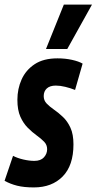

<svg xmlns="http://www.w3.org/2000/svg" viewBox="-47 -809 422 839"><path d="M-27 -19 10 -128Q29 -118 55 -112Q81 -106 103 -106Q131 -106 145 -121.5Q159 -137 159 -157Q159 -176 146 -189.5Q133 -203 113.5 -217Q94 -231 74.5 -250.5Q55 -270 42 -299Q29 -328 29 -373Q29 -421 47.5 -462Q66 -503 104.5 -528.5Q143 -554 204 -554Q238 -554 267.5 -547.5Q297 -541 314 -531L281 -416Q261 -424 238.5 -429.5Q216 -435 197 -435Q171 -435 157.5 -422.5Q144 -410 144 -389Q144 -370 157 -356.5Q170 -343 189.5 -329.5Q209 -316 228.5 -297.5Q248 -279 261 -250.5Q274 -222 274 -178Q274 -86 227 -38Q180 10 101 10Q58 10 28 2.5Q-2 -5 -27 -19ZM154 -595 232 -789H355L247 -595Z"/></svg>

Font: Georama ExtraCondensed
Style: Bold Italic
Weight: 700
Width: 2
Italic angle: -9°
Designer: Jean-Baptiste Levee
Foundry: Production Type
Version: Version 1.000